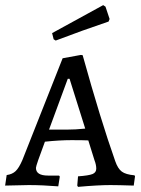

<svg xmlns="http://www.w3.org/2000/svg" viewBox="-22 -721 548 748"><path d="M499 2 504 -34 502 -38C479.3 -40 462.8 -44.8 452.5 -52.5C442.2 -60.2 433.7 -73.7 427 -93C389 -200.3 346.7 -338 300 -506L293 -507L222 -494L65 -97C56.3 -77 47.7 -62.8 39 -54.5C30.3 -46.2 18.7 -41 4 -39L-2 2L90 0C126 0 164.3 1.7 205 5L211 -33L208 -37H165C133.7 -37 118 -47 118 -67C118 -73 129.7 -107 153 -169C191 -173 225.3 -175 256 -175C286.7 -175 308.7 -174.7 322 -174L346 -97C350.7 -85 353 -74 353 -64C353 -54 348.2 -47 338.5 -43C328.8 -39 310 -36 282 -34L279 2L282 7C334.7 2.3 376.7 0 408 0C428 0 458.3 0.7 499 2ZM237 -216H169L242 -414H249L310 -220C284.7 -217.3 260.3 -216 237 -216ZM405 -647 389 -695 380 -701 181 -592 187 -568 195 -563C265 -589.7 333.7 -614.3 401 -637Z"/></svg>

Font: Alegreya SC
Style: Regular
Weight: 400
Designer: Juan Pablo del Peral
Foundry: Juan Pablo del Peral
Version: Version 1.003